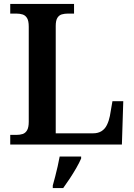

<svg xmlns="http://www.w3.org/2000/svg" viewBox="-20 -734 682 975"><path d="M32 0V-49H63Q81 -49 95 -53.5Q109 -58 117.5 -72.5Q126 -87 126 -116V-598Q126 -628 117.5 -642Q109 -656 95 -660.5Q81 -665 63 -665H32V-714H356V-665H325Q308 -665 294 -661Q280 -657 271.5 -643.5Q263 -630 263 -602V-57H453Q478 -57 495.5 -68Q513 -79 523 -99.5Q533 -120 538 -145L551 -220H606L599 0ZM248 208Q254 187 260.5 161.5Q267 136 273 110Q279 84 283 61H392V71Q383 92 367.5 119Q352 146 334.5 172.5Q317 199 301 221H248Z"/></svg>

Font: Noto Serif Gujarati SemiBold
Style: Regular
Weight: 600
Version: Version 2.102